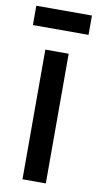

<svg xmlns="http://www.w3.org/2000/svg" viewBox="-84 -763 411 802"><g transform="rotate(10 121.5 -362.0)"><path d="M171 0H72V-550H171ZM3 -642V-724H239V-642Z"/></g></svg>

Font: Bruno Ace SC
Style: Regular
Weight: 400
Version: Version 1.100; ttfautohint (v1.8.4.7-5d5b);gftools[0.9.27]